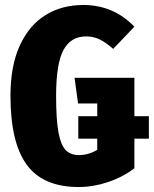

<svg xmlns="http://www.w3.org/2000/svg" viewBox="-20 -732 617 770"><path d="M577 -176H519V-57Q471 -21 412.5 -1.5Q354 18 295 18Q153 18 87.5 -71Q22 -160 22 -348Q22 -468 59.5 -549.5Q97 -631 162.5 -671.5Q228 -712 314 -712Q435 -712 519 -625L434 -536Q404 -562 379.5 -574Q355 -586 325 -586Q264 -586 234.5 -531.5Q205 -477 205 -347Q205 -252 214.5 -201Q224 -150 243.5 -130Q263 -110 297 -110Q334 -110 370 -131V-176H294V-266H370V-317H293L279 -420H519V-266H577Z"/></svg>

Font: Fira Sans Extra Condensed ExtraBold
Style: Regular
Weight: 800
Width: 1
Designer: Carrois Corporate & Edenspiekermann AG
Foundry: Carrois Corporate GbR & Edenspiekermann AG
Version: Version 4.203